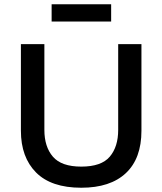

<svg xmlns="http://www.w3.org/2000/svg" viewBox="-20 -867 761 900"><path d="M361 13Q220 13 149 -58.5Q78 -130 78 -254V-660H188V-258Q188 -179 228 -132.5Q268 -86 361 -86Q455 -86 494.5 -132.5Q534 -179 534 -258V-660H643V-254Q643 -124 570 -55.5Q497 13 361 13ZM222 -766V-847H501V-766Z"/></svg>

Font: Bricolage Grotesque 10pt Medium
Style: Regular
Weight: 500
Designer: Mathieu Triay
Foundry: Atelier Triay
Version: Version 1.000; ttfautohint (v1.8.4.7-5d5b);gftools[0.9.32]